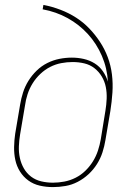

<svg xmlns="http://www.w3.org/2000/svg" viewBox="-20 -755 540 783"><path d="M196 8Q168 8 142 2Q116 -4 95.5 -19Q75 -34 61.5 -55.5Q48 -77 42.5 -102.5Q37 -128 37.5 -155.5Q38 -183 42 -210L62 -328Q66 -353 74 -378Q82 -403 96 -425.5Q110 -448 129.5 -467Q149 -486 173 -498Q197 -510 222.5 -515Q248 -520 273 -520Q298 -520 322 -514.5Q346 -509 366 -496.5Q386 -484 399.5 -464.5Q413 -445 420 -422Q417 -477 395.5 -527Q374 -577 338.5 -616Q303 -655 256 -681Q209 -707 154 -717L157 -735Q193 -728 227 -715Q261 -702 290.5 -683Q320 -664 344 -639Q368 -614 387.5 -584.5Q407 -555 419.5 -521.5Q432 -488 436.5 -451.5Q441 -415 438.5 -377.5Q436 -340 430 -302L410 -184Q406 -159 398 -134Q390 -109 375.5 -86Q361 -63 341 -44.5Q321 -26 297 -13.5Q273 -1 247 3.5Q221 8 196 8ZM196 -10Q219 -10 242.5 -14.5Q266 -19 288 -30Q310 -41 328 -58.5Q346 -76 359 -97Q372 -118 379.5 -141Q387 -164 391 -187L410 -304Q414 -328 415 -352.5Q416 -377 411.5 -400Q407 -423 395 -443Q383 -463 365 -477Q347 -491 324 -496.5Q301 -502 276 -502Q253 -502 229.5 -497.5Q206 -493 184.5 -482Q163 -471 144.5 -453.5Q126 -436 113 -415Q100 -394 92.5 -371Q85 -348 82 -325L62 -207Q58 -183 57 -158.5Q56 -134 61 -111Q66 -88 77.5 -68Q89 -48 107 -34.5Q125 -21 148 -15.5Q171 -10 196 -10Z"/></svg>

Font: Iosevka Thin
Style: Italic
Weight: 100
Italic angle: -9°
Monospace: yes
Designer: Belleve Invis
Foundry: Belleve Invis
Version: Version 32.5.0; ttfautohint (v1.8.4)